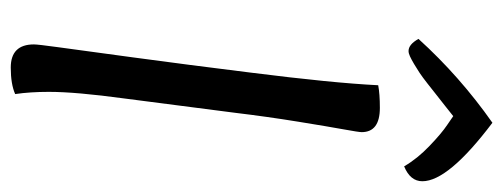

<svg xmlns="http://www.w3.org/2000/svg" viewBox="-302 -608 913 348"><g transform="rotate(90 154.0 -433.5)"><path d="M202 -870Q308 -790 308 -743Q308 -721 281 -710Q267 -734 244 -756Q221 -778 206 -788L190 -799Q184 -794 170.5 -783.5Q157 -773 149.5 -767Q142 -761 130.5 -752Q119 -743 111.5 -738Q104 -733 95.5 -728Q87 -723 81.5 -720.5Q76 -718 72 -718Q60 -718 50 -736Q118 -811 202 -870ZM175 -666Q219 -666 219 -633Q219 -628 214 -600.5Q209 -573 200 -517.5Q191 -462 184 -404L158 -203Q146 -115 146 -66Q146 -32 150 -5Q132 3 102 3Q60 3 60 -39Q60 -46 65 -82.5Q70 -119 83.5 -218.5Q97 -318 111 -431Q130 -581 134 -663Q150 -666 175 -666Z"/></g></svg>

Font: Overlock
Style: Italic
Weight: 400
Designer: Dario Muhafara
Foundry: Dario Manuel Muhafara
Version: Version 1.002